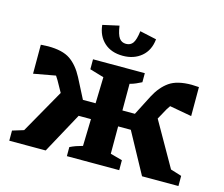

<svg xmlns="http://www.w3.org/2000/svg" viewBox="-104 -884 1194 1024"><g transform="rotate(15 493.0 -372.5)"><path d="M493 -594Q429 -594 390 -629.5Q351 -665 345 -725L435 -745Q442 -697 455.5 -678.5Q469 -660 493 -660Q518 -660 531 -678.5Q544 -697 550 -745L642 -725Q636 -663 595 -628.5Q554 -594 493 -594ZM227 0H26V-56L88 -75L225 -317L191 -378Q184 -389 177 -400L56 -378V-538Q84 -540 96 -540Q176 -540 218.5 -511Q261 -482 292 -423L349 -312H419L423 -457L345 -480V-535H631V-485Q615 -477 600.5 -470.5Q586 -464 567 -459V-312H636L693 -423Q723 -480 766 -510Q809 -540 889 -540Q903 -540 929 -538V-378L807 -400Q800 -389 793 -379L760 -319L899 -75L960 -56V0H759L637 -224H567V-73L633 -55V0H344V-50Q360 -58 377 -64Q394 -70 413 -75L417 -224H349Z"/></g></svg>

Font: Piazzolla SC
Style: Bold
Weight: 700
Designer: Juan Pablo del Peral
Foundry: Huerta Tipografica
Version: Version 1.330